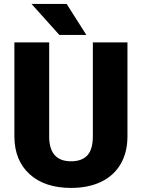

<svg xmlns="http://www.w3.org/2000/svg" viewBox="-20 -921 705 951"><path d="M611.3 -710.9V-245.6Q611.3 -166.5 577.6 -108.6Q543.9 -50.8 481 -20.5Q418 9.8 332 9.8Q202.1 9.8 127.4 -57.6Q52.7 -125 51.3 -242.2V-710.9H223.6V-238.8Q226.6 -122.1 332 -122.1Q385.3 -122.1 412.6 -151.4Q439.9 -180.7 439.9 -246.6V-710.9ZM407.7 -748H273.9L136.2 -901.4H310.1Z"/></svg>

Font: TypoPRO Roboto
Style: Regular
Weight: 900
Designer: Google
Version: Version 2.136; 2016